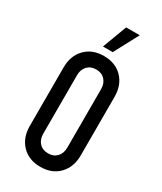

<svg xmlns="http://www.w3.org/2000/svg" viewBox="-244 -1071 992 1174"><g transform="rotate(30 252.0 -484.5)"><path d="M252 16Q170.5 16 121.2 -35Q72 -86 72 -169V-581Q72 -664.5 121.2 -715.2Q170.5 -766 252 -766Q334 -766 383 -715.2Q432 -664.5 432 -581V-169Q432 -86 383 -35Q334 16 252 16ZM252 -79Q291 -79 314 -103.8Q337 -128.5 337 -169V-581Q337 -621.5 314 -646.2Q291 -671 252 -671Q213 -671 190 -646.2Q167 -621.5 167 -581V-169Q167 -128.5 190 -103.8Q213 -79 252 -79ZM216.5 -813 281 -985H377L285.5 -813Z"/></g></svg>

Font: Mohave Medium
Style: Regular
Weight: 500
Designer: Gumpita Rahayu
Foundry: Tokotype
Version: Version 2.003